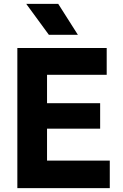

<svg xmlns="http://www.w3.org/2000/svg" viewBox="-20 -976 640 996"><path d="M70 0V-727H533.5V-588H174.5L224 -625V-409L174.5 -440.5H499.5V-308.5H181L224 -339.5V-105.5L174.5 -143H549.5V0ZM233.5 -795.5 116 -956H282L384 -795.5Z"/></svg>

Font: Spline Sans Mono
Style: Regular
Weight: 400
Monospace: yes
Designer: Eben Sorkin, Mirko Velimirovic
Foundry: Sorkin Type
Version: Version 1.004